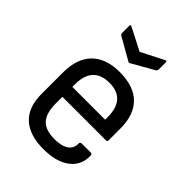

<svg xmlns="http://www.w3.org/2000/svg" viewBox="-204 -791 902 902"><g transform="rotate(45 246.5 -340.0)"><path d="M248 11Q156 11 107.5 -33.5Q59 -78 59 -166V-309Q59 -402 107.5 -450.5Q156 -499 247 -499Q340 -499 388 -451.5Q436 -404 436 -313V-235Q436 -226 427 -226H138V-183Q138 -118 165 -88.5Q192 -59 252 -59Q299 -59 323.5 -76Q348 -93 347 -125Q347 -135 357 -135H418Q425 -135 427 -127Q430 -63 382.5 -26Q335 11 248 11ZM138 -292H356V-308Q356 -429 248 -429Q138 -429 138 -308ZM239 -563 130 -625Q124 -630 124 -637V-685Q124 -694 134 -689L245 -632L357 -689Q367 -694 367 -685V-637Q367 -630 361 -625L252 -563Q246 -558 239 -563Z"/></g></svg>

Font: Sofia Sans Semi Condensed
Style: Regular
Weight: 400
Designer: Botio Nikoltchev, Ani Petrova
Foundry: lettersoup
Version: Version 4.100; ttfautohint (v1.8.4.7-5d5b)